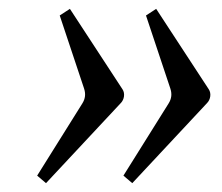

<svg xmlns="http://www.w3.org/2000/svg" viewBox="-20 -455 502 434"><path d="M259 -58 279 -41 448 -222C456 -230 458 -244 452 -253L333 -435L310 -420L365 -255C369 -243 368 -232 361 -221ZM64 -58 84 -41 253 -222C261 -230 263 -244 257 -253L138 -435L115 -420L170 -255C174 -243 173 -232 166 -221Z"/></svg>

Font: Heuristica
Style: Italic
Weight: 400
Italic angle: -13°
Version: Version 1.0.1